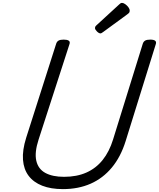

<svg xmlns="http://www.w3.org/2000/svg" viewBox="-20 -1289 1099 1328"><path d="M415 19Q332 19 272 -4.5Q212 -28 178 -73Q144 -118 139 -184Q134 -250 161 -336L369 -988Q374 -1002 385.5 -1008.5Q397 -1015 421 -1015Q444 -1015 455 -1008Q466 -1001 461 -985L247 -324Q218 -235 231 -177.5Q244 -120 293.5 -93Q343 -66 423 -66Q511 -66 577.5 -95.5Q644 -125 690 -182.5Q736 -240 762 -324L968 -988Q973 -1002 984.5 -1008.5Q996 -1015 1019 -1015Q1067 -1015 1058 -985L849 -313Q815 -204 753.5 -130Q692 -56 607 -18.5Q522 19 415 19ZM675 -1058Q664 -1058 650.5 -1071.5Q637 -1085 637 -1095Q637 -1099 638.5 -1103Q640 -1107 646 -1113L804 -1258Q809 -1263 813.5 -1266Q818 -1269 824 -1269Q834 -1269 846.5 -1260Q859 -1251 868 -1239Q877 -1227 877 -1216Q877 -1209 875 -1204Q873 -1199 862 -1191L694 -1068Q688 -1064 683.5 -1061Q679 -1058 675 -1058Z"/></svg>

Font: Playwrite BE VLG
Style: Regular
Weight: 400
Designer: Veronika Burian, José Scaglione
Foundry: TypeTogether
Version: Version 1.002